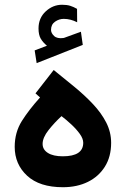

<svg xmlns="http://www.w3.org/2000/svg" viewBox="-20 -785 526 803"><path d="M176.3 -593.8Q159.7 -607.4 150.4 -623.3Q141.1 -639.2 141.1 -666Q141.1 -709.5 171.1 -737.3Q201.2 -765.1 239.7 -765.1Q259.8 -765.1 273.7 -760.7Q287.6 -756.3 302.2 -748L302.7 -691.9Q274.9 -706.1 246.6 -706.1Q227.1 -706.1 210.2 -694.3Q193.4 -682.6 193.4 -659.7Q193.8 -646 206.5 -634.3Q219.2 -622.6 245.1 -626Q246.1 -626 249 -627L318.4 -652.3L326.2 -597.2L133.3 -521L125 -574.2ZM147.5 -377.4 128.4 -394.5 204.6 -492.2Q249 -456.5 291.7 -421.4Q334.5 -386.2 369.1 -349.4Q403.8 -312.5 424.3 -272.5Q444.8 -232.4 444.8 -187.5Q444.8 -129.9 418.9 -88.4Q393.1 -46.9 347.7 -24.4Q302.2 -2 243.2 -2Q145.5 -2 93.5 -50Q41.5 -98.1 41.5 -170.9Q41.5 -231.4 71.5 -279.1Q101.6 -326.7 147.5 -377.4ZM328.1 -188Q328.1 -205.1 313.7 -225.1Q299.3 -245.1 278.3 -264.6Q257.3 -284.2 237.3 -299.3Q208 -272.5 183.1 -241Q158.2 -209.5 158.2 -183.1Q158.2 -159.2 180.4 -145.3Q202.6 -131.3 242.7 -131.3Q328.1 -131.3 328.1 -188Z"/></svg>

Font: Vazirmatn RD FD
Style: Bold
Weight: 700
Designer: Saber Rastikerdar
Foundry: Saber Rastikerdar
Version: Version 33.003